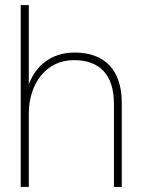

<svg xmlns="http://www.w3.org/2000/svg" viewBox="-20 -740 564 760"><path d="M62 0H94V-291C94 -406 161 -502 272 -502C373 -502 431 -446 431 -329V0H462V-333C462 -462 395 -532 276 -532C182 -532 122 -480 94 -406V-720H62Z"/></svg>

Font: Aspekta 100
Style: Regular
Weight: 100
Designer: Ivo Dolenc
Version: Version 2.000